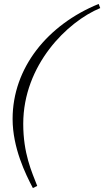

<svg xmlns="http://www.w3.org/2000/svg" viewBox="-20 -724 529 975"><path d="M169 220C141 148 98 55 98 -95C98 -394 322 -614 489 -683L481 -704C221 -598 44 -379 44 -120C44 27 110 161 147 231Z"/></svg>

Font: Parisienne
Style: Regular
Weight: 400
Designer: Astigmatic (AOETI)
Foundry: Astigmatic (AOETI)
Version: Version 1.000